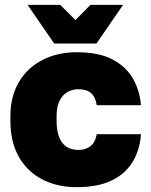

<svg xmlns="http://www.w3.org/2000/svg" viewBox="-20 -760 623 794"><path d="M297 14Q216 14 154 -18.5Q92 -51 57.5 -112Q23 -173 23 -260V-280Q23 -361 58 -420.5Q93 -480 155.5 -512Q218 -544 297 -544Q388 -544 444.5 -514.5Q501 -485 529.5 -435.5Q558 -386 563 -325H380Q375 -359 356.5 -375Q338 -391 305 -391Q278 -391 257.5 -378.5Q237 -366 225.5 -341.5Q214 -317 214 -280V-260Q214 -219 225 -192Q236 -165 256 -152.5Q276 -140 305 -140Q334 -140 354 -155.5Q374 -171 380 -205H563Q558 -137 527 -88Q496 -39 439.5 -12.5Q383 14 297 14ZM204 -580 94 -740H229L292 -677L354 -740H489L379 -580Z"/></svg>

Font: Golos Text ExtraBold
Style: Regular
Weight: 800
Designer: A.Korolkova, Vitaly Kuzmin
Foundry: ParaType Ltd
Version: Version 2.004